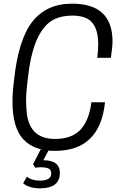

<svg xmlns="http://www.w3.org/2000/svg" viewBox="-20 -811 658 1046"><path d="M306 4ZM198 215Q140 215 106 188L126 152Q154 173 197 173Q259 173 259 134Q259 112 242 106Q225 100 204 100Q193 100 186.5 101Q180 102 173 103L160 84L201 4H247L216 62Q306 62 306 131Q306 215 198 215ZM279 11Q166 11 107 -52Q48 -115 48 -258Q48 -309 56 -370Q79 -594 156 -692.5Q233 -791 373 -791Q592 -791 593 -587Q593 -558 584 -496H510Q515 -536 515 -569Q515 -649 482.5 -687.5Q450 -726 374 -726Q322 -726 282 -709Q166 -658 135 -410L133 -393Q122 -310 122 -260Q123 -216 127 -186Q147 -54 279 -54Q370 -54 417.5 -103.5Q465 -153 478 -254H552Q525 11 279 11Z"/></svg>

Font: Tanohe Sans
Style: Italic
Weight: 400
Designer: Village Type and Design LLC & Cristiano Sobral
Foundry: Cooper Hewitt Smithsonian Design Museum
Version: Version 1.00;September 29, 2021;FontCreator 13.0.0.2655 64-b